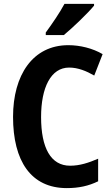

<svg xmlns="http://www.w3.org/2000/svg" viewBox="-20 -956 574 986"><path d="M463 -936H311C287 -891 248 -834 215 -789V-776H308C355 -815 432 -889 463 -927ZM335 -609C381 -609 424 -591 464 -568L507 -678C456 -708 391 -724 331 -724C148 -724 47 -570 47 -356C47 -129 139 10 323 10C384 10 435 -1 484 -25V-141C435 -120 390 -105 340 -105C241 -105 191 -196 191 -355C191 -506 241 -609 335 -609Z"/></svg>

Font: Noto Sans Display SemiCondensed
Style: Bold
Weight: 700
Width: 4
Designer: Monotype Design Team
Foundry: Monotype Imaging Inc.
Version: Version 1.900